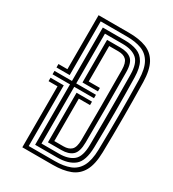

<svg xmlns="http://www.w3.org/2000/svg" viewBox="-192 -904 905 1007"><g transform="rotate(30 260.0 -400.0)"><path d="M104.2 0V-369.2H50V-390H130V-22.5H288.2Q341.2 -22.5 378.4 -36.9Q415.5 -51.2 435.4 -87.4Q455.2 -123.5 456.8 -188.2Q459 -300 459 -399.9Q459 -499.8 456.8 -612.5Q455.2 -677.8 435 -713.6Q414.8 -749.5 377.6 -763.5Q340.5 -777.5 288.2 -777.5H130V-452.2H50V-473H104.2V-800H288.2Q350.8 -800 393.5 -783.2Q436.2 -766.5 458.6 -725.8Q481 -685 482.5 -613Q484.5 -504 484.6 -404.2Q484.8 -304.5 482.5 -187.8Q481 -115 458.4 -74.1Q435.8 -33.2 392.9 -16.6Q350 0 288.2 0ZM155.8 -45V-410.8H50V-431.5H155.8V-755H288.2Q332.8 -755 364.1 -742.9Q395.5 -730.8 412.6 -699.8Q429.8 -668.8 431 -612Q433.2 -500 433.2 -400.8Q433.2 -301.5 431 -188.8Q429.2 -104.8 392.8 -74.9Q356.2 -45 288.2 -45ZM181.5 -67.2H288.2Q344 -67.2 374.2 -92.2Q404.5 -117.2 405 -187.8Q405.8 -263.2 406 -331.5Q406.2 -399.8 406 -468.4Q405.8 -537 405 -613Q404.5 -681.5 375.2 -707.1Q346 -732.8 288.2 -732.8H181.5V-431.5H301V-410.8H181.5ZM207.5 -89.8V-390H301V-369.2H233.2V-112.2H288.2Q319.8 -112.2 336.4 -128.1Q353 -144 353.5 -187.8Q354.2 -295.2 354.4 -395.5Q354.5 -495.8 353.5 -613Q353 -654.8 337.2 -671.2Q321.5 -687.8 288.2 -687.8H233.2V-473H301V-452.2H207.5V-710.2H288.2Q332 -710.2 355.4 -690Q378.8 -669.8 379.2 -613Q380.2 -501 380.2 -401.4Q380.2 -301.8 379.2 -187.8Q378.8 -131 355.6 -110.4Q332.5 -89.8 288.2 -89.8Z"/></g></svg>

Font: Big Shoulders Inline Display ExtraBold
Style: Regular
Weight: 800
Designer: Patric King
Foundry: XO Type Co
Version: Version 1.000